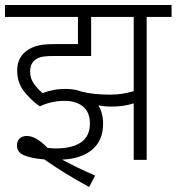

<svg xmlns="http://www.w3.org/2000/svg" viewBox="-20 -642 709 771"><path d="M240 -237Q186 -237 140 -215Q105 -239 77 -274.5Q49 -310 49 -358Q49 -402 76 -429Q94 -446 120.5 -455.5Q147 -465 199 -465H293V-574H0V-622H669V-574H569V0H517V-227Q495 -220 473.5 -217Q452 -214 426 -214Q401 -214 375 -219Q394 -187 394 -146Q394 -77 349.5 -40.5Q305 -4 229 -1Q259 15 293 31.5Q327 48 362 63L338 109Q237 54 158 -2Q112 -5 80 -17Q48 -29 48 -58Q48 -75 58.5 -85.5Q69 -96 88 -96Q125 -96 171 -48Q189 -46 205 -46Q270 -46 305.5 -70.5Q341 -95 341 -146Q341 -192 313 -214.5Q285 -237 240 -237ZM421 -262Q449 -262 471 -265.5Q493 -269 517 -276V-574H346V-417H191Q158 -417 141.5 -412Q125 -407 115 -396Q101 -382 101 -355Q101 -326 117 -304.5Q133 -283 151 -268Q171 -276 194.5 -280.5Q218 -285 244 -285Q279 -285 308 -274Q332 -268 359.5 -265Q387 -262 421 -262Z"/></svg>

Font: Noto Sans SemiCondensed Light
Style: Italic
Weight: 300
Width: 4
Italic angle: -12°
Designer: Monotype Design Team
Foundry: Monotype Imaging Inc.
Version: Version 2.013; ttfautohint (v1.8.4.7-5d5b)